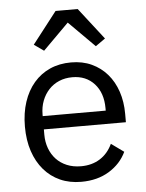

<svg xmlns="http://www.w3.org/2000/svg" viewBox="-54 -809 658 865"><g transform="rotate(-5 274.5 -376.5)"><path d="M279 12Q226 12 183.5 -7Q141 -26 110.5 -61.5Q80 -97 63.5 -146.5Q47 -196 47 -258Q47 -319 63.5 -369Q80 -419 110.5 -454.5Q141 -490 183.5 -509Q226 -528 279 -528Q331 -528 372 -509Q413 -490 442 -456.5Q471 -423 486.5 -377Q502 -331 502 -276V-238H131V-214Q131 -181 141.5 -152.5Q152 -124 171.5 -103Q191 -82 219.5 -70Q248 -58 284 -58Q333 -58 369.5 -81Q406 -104 426 -147L483 -106Q458 -53 405 -20.5Q352 12 279 12ZM279 -461Q246 -461 219 -449.5Q192 -438 172.5 -417Q153 -396 142 -367.5Q131 -339 131 -305V-298H416V-309Q416 -378 378.5 -419.5Q341 -461 279 -461ZM330 -765 441 -622 397 -591 280 -708 163 -591 119 -622 230 -765Z"/></g></svg>

Font: IBM Plex Sans Arabic
Style: Regular
Weight: 400
Designer: Mike Abbink, Paul van der Laan, Pieter van Rosmalen, Wael Morcos, Khajak Apelian
Foundry: Bold Monday
Version: Version 1.005